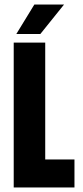

<svg xmlns="http://www.w3.org/2000/svg" viewBox="-20 -827 366 847"><path d="M179.5 0H40.5V-639H179.5ZM130 -123.5H308.5V0H130ZM131.5 -807H262.5L158 -677H52Z"/></svg>

Font: Anek Latin Condensed
Style: Bold
Weight: 700
Width: 3
Designer: Yesha Goshar
Foundry: Ek Type
Version: Version 1.003